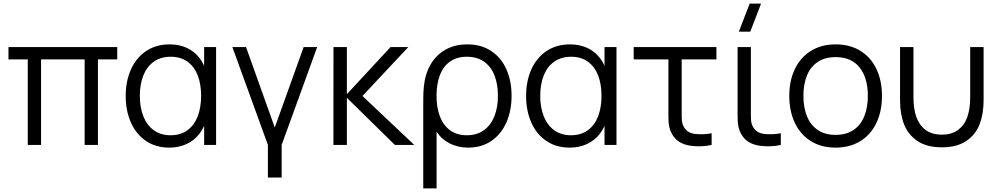

<svg xmlns="http://www.w3.org/2000/svg" viewBox="-20 -800 5510 1060"><path d="M133.3 0V-472H26.7V-540H627.3V-472H520.7V0H447.3V-472H206.7V0Z M914.7 15Q840 15 785.6 -22.1Q731.2 -59.2 702.6 -123.9Q674 -188.7 674 -270Q674 -351.7 702.8 -416.3Q731.5 -481 786.4 -518Q841.3 -555 916.7 -555Q968.5 -555 1010.2 -536.2Q1051.8 -517.3 1079.9 -481.8Q1108 -446.2 1120.3 -397.3L1107 -371V-540H1173V0H1107V-170.7L1120.3 -144.3Q1108 -95 1079.2 -59.1Q1050.5 -23.2 1008.3 -4.1Q966.2 15 914.7 15ZM922 -53.3Q977.2 -53.3 1014.9 -81.1Q1052.7 -108.8 1071.5 -157.8Q1090.3 -206.8 1090.3 -270.7Q1090.3 -335.2 1071.6 -383.7Q1052.8 -432.2 1015.2 -459.4Q977.5 -486.7 922.7 -486.7Q867.5 -486.7 829.1 -459.4Q790.7 -432.2 771.3 -383.2Q752 -334.3 752 -270.3Q752 -207.8 771.1 -158.8Q790.2 -109.7 828.4 -81.5Q866.7 -53.3 922 -53.3Z M1459 180V0L1263 -540H1338.3L1497 -96L1656.3 -540H1731L1535 0V180Z M1820.7 0 1821 -540H1895V-280L2136 -540H2234L1981 -270L2267 0H2160L1895 -260V0Z M2316.7 -237.3Q2316.7 -266.2 2317.4 -287Q2318.2 -307.8 2320.3 -324.7Q2327.3 -392.5 2357.6 -444.5Q2387.8 -496.5 2439.6 -525.8Q2491.3 -555 2560 -555Q2637.3 -555 2692.4 -518.1Q2747.5 -481.2 2775.9 -416.9Q2804.3 -352.7 2804.3 -271.3Q2804.3 -189.3 2775.8 -124.3Q2747.2 -59.3 2693.1 -22.2Q2639 15 2565.7 15Q2507.7 15 2461.8 -8.8Q2415.8 -32.7 2390.3 -73.3V240H2316.7ZM2557.7 -53.3Q2613 -53.3 2651.5 -81.2Q2690 -109 2709.5 -158.2Q2729 -207.3 2729 -271Q2729 -334.8 2710 -383.5Q2691 -432.2 2652.5 -459.4Q2614 -486.7 2557.7 -486.7Q2501.7 -486.7 2464.1 -459.8Q2426.5 -432.8 2408.2 -384.4Q2390 -336 2390 -271.3Q2390 -206.3 2408.5 -157.4Q2427 -108.5 2464.6 -80.9Q2502.2 -53.3 2557.7 -53.3Z M3125.2 15Q3050.5 15 2996.1 -22.1Q2941.7 -59.2 2913.1 -123.9Q2884.5 -188.7 2884.5 -270Q2884.5 -351.7 2913.2 -416.3Q2942 -481 2996.9 -518Q3051.8 -555 3127.2 -555Q3179 -555 3220.7 -536.2Q3262.3 -517.3 3290.4 -481.8Q3318.5 -446.2 3330.8 -397.3L3317.5 -371V-540H3383.5V0H3317.5V-170.7L3330.8 -144.3Q3318.5 -95 3289.8 -59.1Q3261 -23.2 3218.8 -4.1Q3176.7 15 3125.2 15ZM3132.5 -53.3Q3187.7 -53.3 3225.4 -81.1Q3263.2 -108.8 3282 -157.8Q3300.8 -206.8 3300.8 -270.7Q3300.8 -335.2 3282.1 -383.7Q3263.3 -432.2 3225.7 -459.4Q3188 -486.7 3133.2 -486.7Q3078 -486.7 3039.6 -459.4Q3001.2 -432.2 2981.8 -383.2Q2962.5 -334.3 2962.5 -270.3Q2962.5 -207.8 2981.6 -158.8Q3000.7 -109.7 3038.9 -81.5Q3077.2 -53.3 3132.5 -53.3Z M3792.8 4.7Q3756.8 -0.5 3730.7 -16.5Q3704.5 -32.5 3688.2 -63.3Q3679.5 -80 3675.5 -97.4Q3671.5 -114.8 3670.7 -132.3Q3669.8 -149.8 3670 -180Q3670.2 -183.8 3670.2 -187.8Q3670.2 -191.7 3670.2 -195.7V-472H3478.5V-540H3935.2V-472H3743.5V-198.3V-179.2Q3743 -148.5 3744.8 -132Q3746.5 -115.5 3754.5 -100.7Q3764.8 -81.8 3780.8 -72.3Q3796.8 -62.8 3819.5 -60.3Q3865.2 -56 3908.8 -64.3V0Q3883 6.5 3850.5 7.5Q3818 8.5 3792.8 4.7Z M4122 -625H4059L4118.7 -780H4181.7ZM4174.8 4.7Q4138.8 -0.5 4112.7 -16.5Q4086.5 -32.5 4070.2 -63.3Q4061.5 -80 4057.5 -97.4Q4053.5 -114.8 4052.7 -132.3Q4051.8 -149.8 4052 -180Q4052.2 -183.8 4052.2 -187.8Q4052.2 -191.7 4052.2 -195.7V-540H4125.5V-198.3V-179.2Q4125 -148.5 4126.8 -132Q4128.5 -115.5 4136.5 -100.7Q4146.8 -81.8 4162.8 -72.3Q4178.8 -62.8 4201.5 -60.3Q4247.2 -56 4290.8 -64.3V0Q4265 6.5 4232.5 7.5Q4200 8.5 4174.8 4.7Z M4593.2 15Q4514 15 4456.3 -21.1Q4398.7 -57.2 4368.1 -121.9Q4337.5 -186.7 4337.5 -270.7Q4337.5 -355.2 4368.6 -419.6Q4399.7 -484 4457.6 -519.5Q4515.5 -555 4593.2 -555Q4672.7 -555 4730.4 -519.1Q4788.2 -483.2 4818.7 -418.8Q4849.2 -354.5 4849.2 -270.7Q4849.2 -185.7 4818.4 -121.1Q4787.7 -56.5 4729.8 -20.8Q4671.8 15 4593.2 15ZM4593.2 -55.3Q4651.7 -55.3 4691.6 -82.1Q4731.5 -108.8 4751.3 -157.4Q4771.2 -206 4771.2 -270.7Q4771.2 -370.5 4725.7 -427.6Q4680.2 -484.7 4593.2 -484.7Q4534 -484.7 4494.2 -457.8Q4454.5 -431 4435 -383Q4415.5 -335 4415.5 -270.7Q4415.5 -205 4435.8 -156.5Q4456 -108 4495.8 -81.7Q4535.5 -55.3 4593.2 -55.3Z M4949 -246.3V-540H5023V-264.3Q5023 -200 5038.8 -154.7Q5054.7 -109.3 5089.6 -83Q5124.5 -56.7 5179.7 -56.7Q5234.8 -56.7 5269.8 -83Q5304.7 -109.3 5320.5 -154.7Q5336.3 -200 5336.3 -264.3V-540H5410.3V-246.3Q5410.3 -170.8 5388.2 -113.8Q5366.2 -56.8 5314.8 -21.8Q5263.3 13.3 5179.7 13.3Q5096 13.3 5044.6 -21.8Q4993.2 -56.8 4971.1 -113.8Q4949 -170.8 4949 -246.3Z"/></svg>

Font: Manrope
Style: Regular
Weight: 400
Designer: Mikhail Sharanda
Foundry: Mikhail Sharanda
Version: Version 4.503